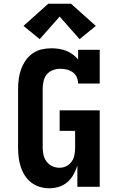

<svg xmlns="http://www.w3.org/2000/svg" viewBox="-20 -1002 640 1030"><path d="M245 8Q219 8 193.5 0.5Q168 -7 147.5 -23Q127 -39 113 -61Q99 -83 91 -108Q83 -133 80 -158.5Q77 -184 77 -210V-525Q77 -551 80.5 -578Q84 -605 93 -630Q102 -655 117.5 -677.5Q133 -700 155 -715.5Q177 -731 203 -737Q229 -743 256 -743Q276 -743 296 -740Q316 -737 335 -729.5Q354 -722 370.5 -710Q387 -698 399 -683V-735H515V-554H399Q399 -572 391.5 -588.5Q384 -605 369.5 -615Q355 -625 338 -629Q321 -633 303 -633Q283 -633 263 -625.5Q243 -618 230.5 -602Q218 -586 213.5 -565.5Q209 -545 209 -525V-210Q209 -190 213.5 -170.5Q218 -151 230 -135Q242 -119 260.5 -110.5Q279 -102 299 -102Q319 -102 336.5 -111Q354 -120 365 -136Q376 -152 379.5 -171.5Q383 -191 383 -210V-300H300V-410H515V0H395V-114Q387 -88 374 -65Q361 -42 341.5 -25Q322 -8 296.5 0Q271 8 245 8ZM193 -792 106 -863 239 -982H361L494 -863L407 -792L300 -913Z"/></svg>

Font: Iosevka Curly Slab XBdEx
Style: Regular
Weight: 800
Width: 7
Monospace: yes
Designer: Belleve Invis
Foundry: Belleve Invis
Version: Version 11.0.0; ttfautohint (v1.8.3)